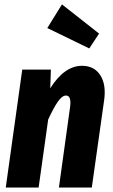

<svg xmlns="http://www.w3.org/2000/svg" viewBox="-20 -844 510 864"><path d="M258.8 -824.2 425.8 -692.9 381.8 -626 192.9 -717.8ZM349.1 -547.9Q404.3 -547.9 431.6 -505.1Q459 -462.4 448.2 -390.1L393.1 0H245.1L295.9 -366.2Q301.3 -414.1 276.9 -414.1Q259.8 -414.1 240.7 -387Q221.7 -359.9 196.8 -306.2L153.8 0H5.9L80.1 -530.8H209L206.1 -446.8Q270 -547.9 349.1 -547.9Z"/></svg>

Font: Fira Sans Compressed
Style: Bold Italic
Weight: 700
Width: 3
Italic angle: -8°
Designer: Carrois Corporate & Edenspiekermann AG
Foundry: Carrois Corporate GbR & Edenspiekermann AG
Version: Version 4.203;PS 004.203;hotconv 1.0.88;makeotf.lib2.5.64775